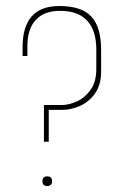

<svg xmlns="http://www.w3.org/2000/svg" viewBox="-20 -615 403 638"><path d="M126 -144V-266H185Q209 -266 235.5 -278Q262 -290 281 -316.5Q300 -343 300 -386V-451Q300 -513 270 -546Q240 -579 179 -579Q127 -579 99 -549Q71 -519 71 -462V-429H55V-458Q55 -595 177 -595Q251 -595 283.5 -560Q316 -525 316 -449V-378Q316 -332 295 -303.5Q274 -275 244.5 -262.5Q215 -250 189 -250H142V-144ZM137 3Q121 3 121 -13Q121 -29 137 -29Q153 -29 153 -13Q153 3 137 3Z"/></svg>

Font: Alumni Sans Pinstripe
Style: Regular
Weight: 400
Designer: Robert E. Leuschke
Foundry: Robert E. Leuschke
Version: Version 1.010; ttfautohint (v1.8.4.7-5d5b)